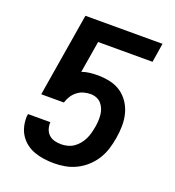

<svg xmlns="http://www.w3.org/2000/svg" viewBox="-135 -841 869 955"><g transform="rotate(20 300.0 -363.5)"><path d="M258 8Q231 8 205 4.5Q179 1 154.5 -7.5Q130 -16 110 -31Q90 -46 76 -67Q62 -88 56 -113.5Q50 -139 51 -165L53 -178H171V-177Q170 -159 175.5 -142Q181 -125 193.5 -113.5Q206 -102 223 -97.5Q240 -93 259 -93Q275 -93 292.5 -97.5Q310 -102 324.5 -112Q339 -122 350.5 -136Q362 -150 369.5 -165.5Q377 -181 381.5 -197.5Q386 -214 389 -231Q392 -247 393 -264Q394 -281 392.5 -297Q391 -313 385 -328Q379 -343 369 -354.5Q359 -366 344 -372Q329 -378 312 -378Q294 -378 276 -373Q258 -368 242.5 -356Q227 -344 216.5 -327.5Q206 -311 201 -293H81L154 -735H562L546 -634H258L230 -466Q250 -473 271 -475.5Q292 -478 313 -478Q346 -478 378.5 -471Q411 -464 436.5 -446.5Q462 -429 479.5 -403Q497 -377 505 -346Q513 -315 512.5 -281.5Q512 -248 506 -214Q501 -185 492 -156Q483 -127 466.5 -100.5Q450 -74 426.5 -52.5Q403 -31 375 -17Q347 -3 317 2.5Q287 8 258 8Z"/></g></svg>

Font: Iosevka Aile
Style: Bold Italic
Weight: 700
Italic angle: -9°
Designer: Belleve Invis
Foundry: Belleve Invis
Version: Version 28.0.1; ttfautohint (v1.8.4)